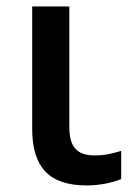

<svg xmlns="http://www.w3.org/2000/svg" viewBox="-20 -561 414 591"><path d="M79.1 -163.6V-541H193.4V-169.9Q193.4 -123.5 212.2 -103Q231 -82.5 272 -82.5Q292 -82.5 311 -85.9Q330.1 -89.4 353 -96.7V-9.8Q332 -1 303.7 4.4Q275.4 9.8 246.6 9.8Q160.2 9.8 119.6 -33Q79.1 -75.7 79.1 -163.6Z"/></svg>

Font: Viking Open Sans Light
Style: Bold
Weight: 600
Foundry: Ascender Corporation
Version: Version 2.001